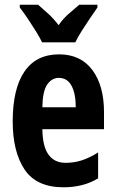

<svg xmlns="http://www.w3.org/2000/svg" viewBox="-20 -786 491 816"><path d="M231 -555Q323 -555 372.5 -488.5Q422 -422 422 -310V-237H160Q161 -164 186 -129Q211 -94 259 -94Q295 -94 327.5 -104.5Q360 -115 397 -138V-28Q364 -8 327 1Q290 10 250 10Q135 10 84.5 -65.5Q34 -141 34 -270Q34 -409 84 -482Q134 -555 231 -555ZM230 -455Q200 -455 180.5 -426.5Q161 -398 160 -330H302Q302 -388 284 -421.5Q266 -455 230 -455ZM159 -606Q150 -625 133 -652.5Q116 -680 97.5 -707.5Q79 -735 64 -754V-766H142Q158 -752 183 -729.5Q208 -707 229 -679Q250 -709 274 -729Q298 -749 317 -766H394V-754Q380 -734 362 -707.5Q344 -681 327 -654Q310 -627 300 -606Z"/></svg>

Font: Noto Sans Telugu ExtraCondensed
Style: Bold
Weight: 700
Width: 2
Designer: Jelle Bosma - Monotype Design Team
Foundry: Monotype Imaging Inc.
Version: Version 2.005; ttfautohint (v1.8.4.7-5d5b)